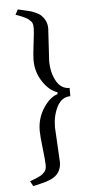

<svg xmlns="http://www.w3.org/2000/svg" viewBox="-57 -700 442 905"><g transform="rotate(-5 163.5 -248.0)"><path d="M189 -97 198 68Q198 123 148 146Q128 155 97.5 162Q67 169 63 170L50 146Q52 145 63.5 141Q75 137 79 135Q83 133 93 128.5Q103 124 108 120Q113 116 119 110Q130 99 130 77.5Q130 56 123 -2.5Q116 -61 116 -87Q116 -146 147 -193.5Q178 -241 215 -252V-261Q178 -272 147 -318Q116 -364 116 -421Q116 -444 123 -499Q130 -554 130 -570Q130 -586 127.5 -593Q125 -600 119 -606Q113 -612 108 -616Q103 -620 93 -624.5Q83 -629 79 -631Q75 -633 63.5 -637Q52 -641 50 -642L63 -666Q67 -665 88.5 -660Q110 -655 120 -652.5Q130 -650 147.5 -642Q165 -634 174 -624Q198 -599 198 -564L189 -411Q189 -357 211 -316.5Q233 -276 274 -276V-237Q233 -237 211 -194.5Q189 -152 189 -97Z"/></g></svg>

Font: Buenard
Style: Regular
Weight: 400
Designer: Gustavo Ibarra
Foundry: FontFuror
Version: Version 1.001 2011